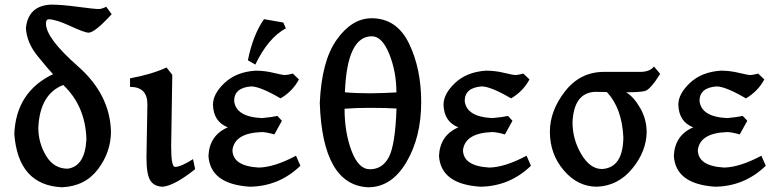

<svg xmlns="http://www.w3.org/2000/svg" viewBox="-20 -792 3378 832"><path d="M273.4 -61Q348.6 -71.3 354.5 -189Q350.1 -333 253.9 -423.8Q152.3 -383.8 146 -237.8Q146.5 -171.9 179.9 -116.5Q213.4 -61 273.4 -61ZM248.5 19.5Q59.1 10.7 42 -210.9Q49.3 -394 210 -470.7Q187.5 -493.7 141.6 -550.8Q95.7 -607.9 92.3 -670.9Q102.5 -767.6 201.2 -772Q246.1 -772 317.4 -762.5Q388.7 -752.9 408.7 -752.9Q419.9 -752.9 440.4 -762.7L463.9 -730.5Q391.1 -650.9 364.3 -650.4Q346.7 -650.4 284.2 -679.4Q221.7 -708.5 189.9 -708.5Q179.2 -707.5 179.2 -689.5Q179.2 -626.5 317.6 -504.9Q456.1 -383.3 460.9 -222.7Q460.9 -133.8 405 -59.3Q349.1 15.1 248.5 19.5Z M687 17.1Q649.9 17.1 632.3 -8.5Q614.7 -34.2 614.7 -108.9L618.7 -340.8Q618.7 -415.5 543.5 -415.5V-452.6Q635.3 -469.2 701.7 -499.5L726.6 -467.8L721.7 -158.7Q721.7 -68.8 738.3 -68.8Q764.6 -68.8 816.4 -102.5L825.7 -59.1Q739.3 10.3 687 17.1Z M1063 17.1Q891.1 6.3 883.3 -116.7Q887.7 -206.1 967.3 -240.2Q905.3 -264.2 902.8 -337.9Q902.8 -385.7 953.6 -433.1Q1004.4 -480.5 1087.4 -485.8Q1126.5 -485.8 1165.5 -476.3Q1204.6 -466.8 1215.3 -466.8Q1229 -467.8 1249 -473.1L1275.4 -447.8Q1247.6 -396 1195.8 -365.7Q1106.9 -417.5 1068.4 -417.5Q995.1 -412.1 994.6 -355Q1002 -285.6 1114.7 -280.3Q1158.7 -284.2 1182.1 -289.6L1201.7 -268.6L1168.9 -209.5Q1132.8 -219.7 1114.3 -219.7Q997.1 -215.8 987.3 -142.1Q987.8 -72.3 1101.6 -65.9Q1169.4 -67.4 1262.7 -117.2L1281.7 -73.7Q1189.9 15.1 1063 17.1ZM1086.4 -512.2 1054.2 -530.8Q1076.2 -640.6 1124 -709L1207.5 -694.3L1218.8 -669.4Q1141.6 -627.4 1086.4 -512.2Z M1586.4 -387.7Q1651.9 -388.7 1697.8 -391.6Q1697.8 -481.4 1666.7 -558.1Q1635.7 -634.8 1591.3 -634.8Q1483.9 -634.8 1474.6 -392.1Q1521.5 -387.7 1586.4 -387.7ZM1583 -58.6Q1637.7 -58.6 1665.3 -111.8Q1692.9 -165 1698.2 -321.8Q1654.3 -324.7 1582.5 -324.7Q1522 -324.7 1473.1 -320.8Q1473.1 -218.8 1503.2 -138.7Q1533.2 -58.6 1583 -58.6ZM1575.2 19.5Q1377.9 10.3 1365.7 -345.7Q1373.5 -528.3 1439.5 -620.6Q1505.4 -712.9 1590.3 -712.9Q1699.2 -712.9 1752.2 -603.8Q1805.2 -494.6 1805.2 -349.6Q1805.2 -197.8 1741 -89.1Q1676.8 19.5 1575.2 19.5Z M2062 17.1Q1890.1 6.3 1882.3 -116.7Q1886.7 -206.1 1966.3 -240.2Q1904.3 -264.2 1901.9 -337.9Q1901.9 -385.7 1952.6 -433.1Q2003.4 -480.5 2086.4 -485.8Q2125.5 -485.8 2164.6 -476.3Q2203.6 -466.8 2214.4 -466.8Q2228 -467.8 2248 -473.1L2274.4 -447.8Q2246.6 -396 2194.8 -365.7Q2106 -417.5 2067.4 -417.5Q1994.1 -412.1 1993.7 -355Q2001 -285.6 2113.8 -280.3Q2157.7 -284.2 2181.2 -289.6L2200.7 -268.6L2168 -209.5Q2131.8 -219.7 2113.3 -219.7Q1996.1 -215.8 1986.3 -142.1Q1986.8 -72.3 2100.6 -65.9Q2168.5 -67.4 2261.7 -117.2L2280.8 -73.7Q2189 15.1 2062 17.1Z M2588.4 -59.6Q2679.7 -64.5 2681.2 -196.8Q2675.3 -323.2 2609.9 -393.1L2557.6 -394Q2466.8 -389.2 2460.9 -262.7Q2460.9 -188 2499 -123.8Q2537.1 -59.6 2588.4 -59.6ZM2566.9 17.1Q2483.4 17.1 2423.1 -53.7Q2362.8 -124.5 2362.8 -221.2Q2362.8 -312 2428.5 -396.2Q2494.1 -480.5 2597.2 -480.5H2753.9Q2795.9 -480.5 2814 -503.9L2840.8 -471.7Q2797.4 -402.8 2774.4 -397.5Q2751.5 -392.1 2693.4 -392.1Q2726.6 -372.1 2754.4 -323.5Q2782.2 -274.9 2782.2 -218.8Q2780.8 -135.7 2719.7 -61.3Q2658.7 13.2 2566.9 17.1Z M3079.6 17.1Q2907.7 6.3 2899.9 -116.7Q2904.3 -206.1 2983.9 -240.2Q2921.9 -264.2 2919.4 -337.9Q2919.4 -385.7 2970.2 -433.1Q3021 -480.5 3104 -485.8Q3143.1 -485.8 3182.1 -476.3Q3221.2 -466.8 3231.9 -466.8Q3245.6 -467.8 3265.6 -473.1L3292 -447.8Q3264.2 -396 3212.4 -365.7Q3123.5 -417.5 3085 -417.5Q3011.7 -412.1 3011.2 -355Q3018.6 -285.6 3131.3 -280.3Q3175.3 -284.2 3198.7 -289.6L3218.3 -268.6L3185.5 -209.5Q3149.4 -219.7 3130.9 -219.7Q3013.7 -215.8 3003.9 -142.1Q3004.4 -72.3 3118.2 -65.9Q3186 -67.4 3279.3 -117.2L3298.3 -73.7Q3206.5 15.1 3079.6 17.1Z"/></svg>

Font: Kelvinch
Style: Bold
Weight: 700
Designer: Paul James Miller
Foundry: High-Logic / Made with FontCreator
Version: Version 3.501;March 28, 2021;FontCreator 13.0.0.2683 64-bit